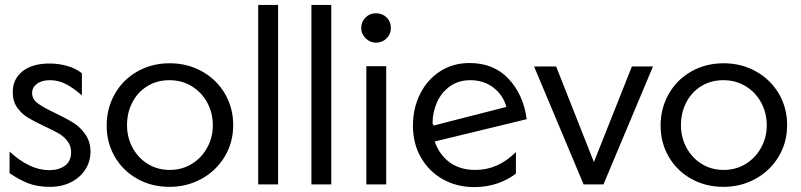

<svg xmlns="http://www.w3.org/2000/svg" viewBox="-20 -752 3265 783"><path d="M181 -58Q101 -58 19 -134V-46Q56 -20 94 -5Q132 10 183 10Q233 10 270.5 -9.5Q308 -29 328.5 -61.5Q349 -94 349 -133Q349 -174 328.5 -203.5Q308 -233 279.5 -251Q251 -269 205 -291Q156 -314 133.5 -331Q111 -348 111 -373Q111 -395 130.5 -410Q150 -425 184 -425Q218 -425 249 -409Q280 -393 314 -363V-453Q288 -474 253 -483.5Q218 -493 182 -493Q112 -493 72 -461.5Q32 -430 32 -376Q32 -339 50 -313.5Q68 -288 93.5 -272.5Q119 -257 161 -237Q199 -220 220 -207.5Q241 -195 255.5 -176Q270 -157 270 -131Q270 -94 244.5 -76Q219 -58 181 -58Z M931 -242Q931 -312 897.5 -369.5Q864 -427 804.5 -460.5Q745 -494 672 -494Q599 -494 540 -460.5Q481 -427 448 -368.5Q415 -310 415 -240Q415 -170 448 -113Q481 -56 539.5 -23Q598 10 671 10Q743 10 802.5 -23Q862 -56 896.5 -113.5Q931 -171 931 -242ZM848 -241Q848 -192 825 -150Q802 -108 762 -83.5Q722 -59 672 -59Q623 -59 583.5 -83Q544 -107 521 -149Q498 -191 498 -242Q498 -292 519.5 -334Q541 -376 580.5 -400.5Q620 -425 671 -425Q722 -425 762.5 -400Q803 -375 825.5 -333Q848 -291 848 -241Z M1114 -732H1033V0H1114Z M1331 -732H1250V0H1331Z M1555 -482H1474V0H1555ZM1453 -637Q1453 -614 1471 -596Q1489 -578 1513 -578Q1539 -578 1556.5 -595.5Q1574 -613 1574 -637Q1574 -664 1556.5 -681Q1539 -698 1513 -698Q1488 -698 1470.5 -680.5Q1453 -663 1453 -637Z M1919 -59Q1855 -59 1813 -90.5Q1771 -122 1753 -175L2128 -266Q2115 -365 2054.5 -430Q1994 -495 1895 -495Q1827 -495 1774.5 -461Q1722 -427 1693 -368.5Q1664 -310 1664 -239Q1664 -167 1696.5 -110Q1729 -53 1786 -21Q1843 11 1914 11Q1965 11 2008.5 -4Q2052 -19 2084 -44V-132Q2011 -59 1919 -59ZM1898 -425Q1953 -425 1992.5 -394.5Q2032 -364 2045 -316L1748 -240L1744 -249Q1744 -294 1762 -334.5Q1780 -375 1815 -400Q1850 -425 1898 -425Z M2643 -481H2557L2402 -91L2248 -481H2158L2360 0H2441Z M3190 -242Q3190 -312 3156.5 -369.5Q3123 -427 3063.5 -460.5Q3004 -494 2931 -494Q2858 -494 2799 -460.5Q2740 -427 2707 -368.5Q2674 -310 2674 -240Q2674 -170 2707 -113Q2740 -56 2798.5 -23Q2857 10 2930 10Q3002 10 3061.5 -23Q3121 -56 3155.5 -113.5Q3190 -171 3190 -242ZM3107 -241Q3107 -192 3084 -150Q3061 -108 3021 -83.5Q2981 -59 2931 -59Q2882 -59 2842.5 -83Q2803 -107 2780 -149Q2757 -191 2757 -242Q2757 -292 2778.5 -334Q2800 -376 2839.5 -400.5Q2879 -425 2930 -425Q2981 -425 3021.5 -400Q3062 -375 3084.5 -333Q3107 -291 3107 -241Z"/></svg>

Font: Geom Light
Style: Regular
Weight: 300
Version: Version 1.102